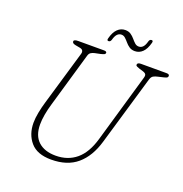

<svg xmlns="http://www.w3.org/2000/svg" viewBox="-151 -989 1082 1137"><g transform="rotate(20 390.0 -420.0)"><path d="M520 -197 645 -628Q649.5 -642.5 645.5 -650.2Q641.5 -658 625 -663L602 -670Q591 -674 584.5 -677Q578 -680 578 -686Q578 -700 601 -700H762Q780 -700 780 -689Q780 -682.5 776.2 -678.8Q772.5 -675 756 -671L722 -663Q705 -659.5 693.8 -653.2Q682.5 -647 677 -629L548 -190Q519 -90.5 457.2 -37.8Q395.5 15 294 15Q205.5 15 163.8 -33.5Q122 -82 122 -155Q122 -184 129 -220.2Q136 -256.5 147 -293L247 -633Q251 -645 247 -654Q243 -663 227 -666L200 -671Q187.5 -673.5 182.8 -677.5Q178 -681.5 178 -688Q178 -700 206 -700H368Q385 -700 385 -690Q385 -684 378.8 -680.5Q372.5 -677 356 -673L322 -666Q308 -663 298.5 -656.8Q289 -650.5 285 -637L185 -293Q174 -256.5 168 -221.8Q162 -187 162 -159Q162 -88.5 201.5 -52.2Q241 -16 311 -16Q387.5 -16 440.5 -60.2Q493.5 -104.5 520 -197ZM540 -758Q519 -758 504.8 -767.8Q490.5 -777.5 479.8 -790.5Q469 -803.5 458.2 -813.2Q447.5 -823 434 -823Q402.5 -823 390 -775Q385.5 -760.5 374 -760.5Q362.5 -760.5 366.5 -775Q377 -816.5 397.8 -836.5Q418.5 -856.5 446 -856.5Q467 -856.5 481.2 -846.8Q495.5 -837 506.2 -824Q517 -811 527.8 -801.2Q538.5 -791.5 552.5 -791.5Q584 -791.5 596 -839Q600 -854 612.5 -854Q623.5 -854 619.5 -839Q608.5 -797.5 588 -777.8Q567.5 -758 540 -758Z"/></g></svg>

Font: Fraunces 9pt SuperSoft Thin
Style: Italic
Weight: 100
Italic angle: -16°
Version: Version 1.000;[0bf87f6ff]